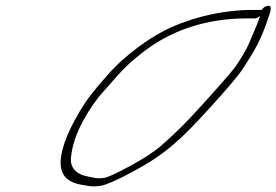

<svg xmlns="http://www.w3.org/2000/svg" viewBox="-20 -668 976 678"><path d="M898.4 -612C894.5 -598 880.8 -564 857.7 -511C850.3 -494 835 -467 809.7 -430C796.1 -413 776.5 -390 751.5 -362C684.4 -287 630.4 -224 549.4 -154C524.4 -132 487.4 -108 439.7 -82C391.9 -56 360.8 -42 348.8 -40C322.5 -36 309.6 -41 294 -44C250.5 -51 225.3 -75 231 -115C238 -180 271.5 -252 331.2 -329C347.9 -347 368.1 -371 393 -399C418 -427 445.3 -453 476.3 -477C580 -561 708 -603 851 -603H880C885 -603 891.5 -606 898.4 -612ZM903.8 -633H867.8C780.9 -633 674.9 -612 588.2 -573C519.5 -544 422.9 -476 358.8 -402C314.8 -352 290.4 -323 262.3 -276C210.5 -189 188.9 -123 195.3 -77C200.5 -43 225.2 -22 270.8 -15C291.3 -12 302.8 -7 335.9 -12C354.5 -15 391.5 -31 447.7 -61C563.5 -123 617.6 -174 716.3 -282C784 -356 824 -404 837.3 -425C889.7 -505 905 -536 932.4 -620C940.2 -644 935.6 -653 917.7 -645C912.7 -643 907.2 -638 903.8 -633Z"/></svg>

Font: MewTooHand
Style: UltimateItaWide
Weight: 400
Designer: Mew Too, Robert Jablonski
Version: Version 0.77